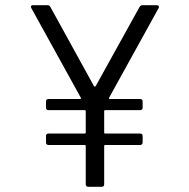

<svg xmlns="http://www.w3.org/2000/svg" viewBox="-20 -720 728 739"><path d="M590 -688 400 -344Q399 -342 399.5 -340.5Q400 -339 402 -339H519Q529 -339 529 -329V-306Q529 -296 519 -296H385Q381 -296 381 -292V-210Q381 -206 385 -206H519Q529 -206 529 -196V-172Q529 -162 519 -162H385Q381 -162 381 -158V-11Q381 -1 371 -1H320Q310 -1 310 -11V-158Q310 -162 306 -162H167Q157 -162 157 -172V-196Q157 -206 167 -206H306Q310 -206 310 -210V-292Q310 -296 306 -296H167Q157 -296 157 -306V-329Q157 -339 167 -339H289Q291 -339 291.5 -340.5Q292 -342 291 -344L101 -688Q99 -692 99 -694Q99 -700 108 -700H162Q171 -700 174 -693L342 -388Q343 -387 345 -387Q347 -387 348 -388L517 -693Q521 -700 529 -700H583Q589 -700 591 -696.5Q593 -693 590 -688Z"/></svg>

Font: Barlow
Style: Regular
Weight: 400
Designer: Jeremy Tribby
Foundry: Tribby Type
Version: Version 1.408;December 10, 2018;FontCreator 11.5.0.2430 64-b